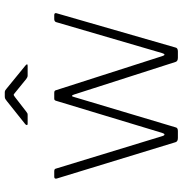

<svg xmlns="http://www.w3.org/2000/svg" viewBox="0 -782 782 823"><g transform="rotate(-90 391.5 -371.0)"><path d="M738 -530Q743 -530 745 -527.5Q747 -525 746 -521L599 -11Q598 -5 593.5 -2.5Q589 0 582 0H555Q540 0 537 -10L397 -446Q394 -454 391.5 -454Q389 -454 387 -446L257 -11Q256 -5 252 -2.5Q248 0 241 0H211Q196 0 193 -10L37 -520Q36 -525 38 -527.5Q40 -530 45 -530H68Q73 -530 76 -528.5Q79 -527 80 -522L219 -67Q222 -57 226 -57.5Q230 -58 233 -68L371 -524Q373 -528 375 -529Q377 -530 381 -530H404Q409 -530 412 -528.5Q415 -527 416 -522L562 -67Q565 -57 568.5 -57.5Q572 -58 575 -68L708 -523Q710 -527 713.5 -528.5Q717 -530 721 -530H738ZM464 -650 405 -698Q398 -704 396 -704Q394 -704 386 -698L324 -650Q319 -646 316.5 -645Q314 -644 309 -644H272Q267 -644 266.5 -647Q266 -650 270 -654L369 -733Q374 -737 378 -739.5Q382 -742 389 -742H407Q413 -742 416.5 -739Q420 -736 423 -734L521 -654Q533 -644 520 -644H479Q475 -644 471.5 -645.5Q468 -647 464 -650Z"/></g></svg>

Font: Libre Franklin Thin
Style: Regular
Weight: 100
Designer: Pablo Impallari, Rodrigo Fuenzalida, Nhung Nguyen
Foundry: Impallari Type
Version: Version 3.000